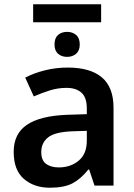

<svg xmlns="http://www.w3.org/2000/svg" viewBox="-20 -868 628 898"><path d="M453 -848V-764H135V-848ZM294 -719Q319 -719 336 -704.5Q353 -690 353 -660Q353 -631 336 -616.5Q319 -602 294 -602Q268 -602 251.5 -616.5Q235 -631 235 -660Q235 -690 251.5 -704.5Q268 -719 294 -719ZM297 -552Q402 -552 456.5 -506Q511 -460 511 -364V0H422L397 -75H393Q358 -31 319 -10.5Q280 10 213 10Q140 10 92 -31Q44 -72 44 -158Q44 -242 105.5 -284Q167 -326 292 -331L386 -334V-361Q386 -412 361 -434.5Q336 -457 291 -457Q250 -457 212.5 -445Q175 -433 138 -417L98 -505Q138 -526 189.5 -539Q241 -552 297 -552ZM320 -254Q237 -251 205 -225.5Q173 -200 173 -157Q173 -118 195.5 -101.5Q218 -85 255 -85Q310 -85 348 -116.5Q386 -148 386 -210V-256Z"/></svg>

Font: Noto Sans SemiBold
Style: Regular
Weight: 600
Designer: Monotype Design Team
Foundry: Monotype Imaging Inc.
Version: Version 2.007